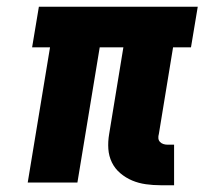

<svg xmlns="http://www.w3.org/2000/svg" viewBox="-20 -540 640 568"><path d="M455 8Q433 8 411.5 5Q390 2 371 -6Q352 -14 336 -27.5Q320 -41 311 -59.5Q302 -78 300.5 -99.5Q299 -121 303 -144L345 -400H275L209 0H62L128 -400H75L95 -520H565L545 -400H492L450 -144Q448 -137 448.5 -131Q449 -125 453 -120.5Q457 -116 463 -114Q469 -112 475 -112H495V8Z"/></svg>

Font: Iosevka Etoile Heavy
Style: Italic
Weight: 900
Italic angle: -9°
Designer: Belleve Invis
Foundry: Belleve Invis
Version: Version 22.1.2; ttfautohint (v1.8.4)